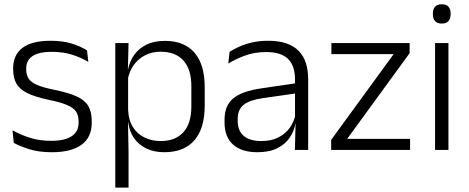

<svg xmlns="http://www.w3.org/2000/svg" viewBox="-20 -684 2138 876"><path d="M216.5 10.5Q157.5 10.5 114.5 -3Q71.5 -16.5 43 -32L37 -89.5Q73 -69.5 116 -55.5Q159 -41.5 214 -41.5Q274.5 -41.5 306.5 -62.2Q338.5 -83 338.5 -124V-131Q338.5 -157.5 327 -174.8Q315.5 -192 286 -204.8Q256.5 -217.5 202.5 -228.5Q141 -241.5 105.5 -258.8Q70 -276 55 -302.5Q40 -329 40 -368V-373Q40 -433.5 82.8 -465.8Q125.5 -498 211 -498Q268 -498 309.5 -484.5Q351 -471 377 -454L383 -401.5Q351 -421 310 -434.2Q269 -447.5 216 -447.5Q175.5 -447.5 149.8 -438.5Q124 -429.5 111.8 -412.5Q99.5 -395.5 99.5 -372.5V-368Q99.5 -342 111 -324.8Q122.5 -307.5 151.5 -295.5Q180.5 -283.5 231.5 -273.5Q294.5 -260.5 331 -243.5Q367.5 -226.5 383 -200Q398.5 -173.5 398.5 -132.5V-123.5Q398.5 -57.5 352 -23.5Q305.5 10.5 216.5 10.5Z M729.5 10.5Q683 10.5 647.8 -6.5Q612.5 -23.5 591.2 -54.2Q570 -85 565 -126.5H545L564.5 -183Q566.5 -136 586.5 -104.2Q606.5 -72.5 639.5 -56.5Q672.5 -40.5 713 -40.5Q780.5 -40.5 816.8 -80.8Q853 -121 853 -198V-291Q853 -367.5 817 -407.8Q781 -448 712.5 -448Q673 -448 641.8 -431.8Q610.5 -415.5 590.2 -387.2Q570 -359 563 -322L546.5 -366.5H564Q571 -403 591.5 -432.5Q612 -462 647.2 -479.8Q682.5 -497.5 732.5 -497.5Q821 -497.5 867.5 -443.5Q914 -389.5 914 -286.5V-202Q914 -98.5 867 -44Q820 10.5 729.5 10.5ZM506 172V-487.5H566.5L563.5 -366L564.5 -346V-139.5L564 -125.5L566.5 9V172Z M1325.5 0 1328.5 -121.5 1326 -131V-288.5V-321Q1326 -384 1294.2 -415.2Q1262.5 -446.5 1194.5 -446.5Q1141.5 -446.5 1098 -430.5Q1054.5 -414.5 1021.5 -394L1027.5 -447.5Q1045.5 -459 1071 -470.8Q1096.5 -482.5 1129.8 -490.2Q1163 -498 1203 -498Q1252 -498 1286.8 -486Q1321.5 -474 1343.5 -451Q1365.5 -428 1375.8 -395.5Q1386 -363 1386 -322.5V0ZM1154.5 10.5Q1082 10.5 1043.2 -24.5Q1004.5 -59.5 1004.5 -125V-138Q1004.5 -202.5 1044.2 -235.2Q1084 -268 1173 -281L1336 -305L1339 -259L1180.5 -236.5Q1118.5 -227.5 1091.5 -205.8Q1064.5 -184 1064.5 -141.5V-132.5Q1064.5 -87.5 1092 -64Q1119.5 -40.5 1172.5 -40.5Q1218 -40.5 1250.2 -57Q1282.5 -73.5 1302.2 -101.2Q1322 -129 1328.5 -163.5L1340.5 -120.5H1328Q1322 -86 1301.8 -56Q1281.5 -26 1245.2 -7.8Q1209 10.5 1154.5 10.5Z M1851 -50.5V0H1491V-46L1776 -437H1492V-487.5H1849V-441.5L1564 -50.5Z M1965 0V-487.5H2026V0ZM1995.5 -576.5Q1975.5 -576.5 1965.2 -587.5Q1955 -598.5 1955 -619V-622.5Q1955 -642.5 1965.2 -653.5Q1975.5 -664.5 1995.5 -664.5Q2016 -664.5 2026 -653.5Q2036 -642.5 2036 -622.5V-619Q2036 -598.5 2026 -587.5Q2016 -576.5 1995.5 -576.5Z"/></svg>

Font: Anek Telugu Medium Light
Style: Regular
Weight: 300
Version: Version 1.003